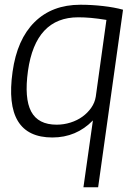

<svg xmlns="http://www.w3.org/2000/svg" viewBox="-20 -570 591 810"><path d="M372 -62Q302 10 201 10Q-6 10 33 -267Q52 -404 126 -477Q200 -550 319 -550Q367 -550 415 -544.5Q463 -539 499 -529L394 220H332ZM219 -44Q249 -44 277.5 -53Q306 -62 328 -78Q350 -94 365 -115.5Q380 -137 384 -162L429 -486Q392 -492 364 -494.5Q336 -497 310 -497Q130 -497 98 -271Q82 -155 111.5 -99.5Q141 -44 219 -44Z"/></svg>

Font: Plata Sans Light
Style: Italic
Weight: 300
Italic angle: -8°
Designer: Pablo Impallari, Andres Torresi, & Cristiano Sobral
Foundry: Pablo Impallari, Andres Torresi, & Cristiano Sobral
Version: Version 1.00;December 28, 2019;FontCreator 12.0.0.2547 64-bi